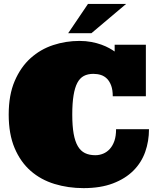

<svg xmlns="http://www.w3.org/2000/svg" viewBox="-20 -950 829 991"><path d="M390.1 -738.8Q422.9 -738.8 451.4 -733.4Q480 -728 503.4 -719.5Q526.9 -710.9 543.9 -701.4Q561 -691.9 571.8 -684.1V-719.2H732.9V-453.1H562Q562 -485.8 554 -507.8Q545.9 -529.8 532.5 -543.5Q519 -557.1 501 -563Q482.9 -568.8 461.9 -568.8Q433.1 -568.8 412.6 -557.9Q392.1 -546.9 379.2 -522.5Q366.2 -498 359.6 -457.5Q353 -417 353 -358.9Q353 -299.8 360.1 -260Q367.2 -220.2 381.6 -195.6Q396 -170.9 418.5 -159.9Q440.9 -148.9 472.2 -148.9Q493.2 -148.9 512.7 -157Q532.2 -165 547.1 -181.6Q562 -198.2 570.6 -223.1Q579.1 -248 579.1 -283.2H749Q749 -221.2 729.5 -166Q710 -110.8 668.5 -69.3Q627 -27.8 563 -3.4Q499 21 411.1 21Q332 21 261.5 -0.5Q190.9 -22 138.4 -67.9Q85.9 -113.8 55.4 -185.8Q24.9 -257.8 24.9 -358.9Q24.9 -460 55.9 -532Q86.9 -604 137.9 -649.9Q189 -695.8 254.4 -717.3Q319.8 -738.8 390.1 -738.8ZM630.9 -929.7 452.1 -778.8H332L434.1 -929.7Z"/></svg>

Font: Ultra
Style: Regular
Weight: 400
Designer: Astigmatic (AOETI)
Foundry: Astigmatic (AOETI)
Version: Version 1.000